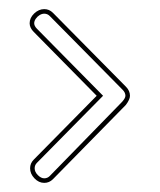

<svg xmlns="http://www.w3.org/2000/svg" viewBox="-20 -516 350 421"><path d="M96 -123Q88 -115 77 -115Q65 -115 55.5 -125Q46 -135 46 -147Q46 -158 54 -166L192 -306L54 -446Q45 -455 45 -465Q45 -477 55 -486.5Q65 -496 77 -496Q88 -496 96 -488L256 -326Q265 -317 265 -306Q265 -298 256 -286ZM89 -130 248 -293Q255 -301 255 -306Q255 -313 249 -319L89 -481Q84 -486 77 -486Q72 -486 67 -483Q62 -480 58.5 -475Q55 -470 55 -465Q55 -459 61 -453L206 -306L61 -159Q56 -154 56 -147Q56 -139 63 -132Q70 -125 77 -125Q84 -125 89 -130Z"/></svg>

Font: Soda Fountain
Style: OutlineOblique
Weight: 400
Version: Version 1.0